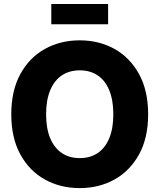

<svg xmlns="http://www.w3.org/2000/svg" viewBox="-20 -942 807 972"><path d="M383.8 10.3Q285.6 10.3 207 -33.4Q128.4 -77.1 82.8 -160.6Q37.1 -244.1 37.1 -363.3Q37.1 -482.9 82.8 -566.7Q128.4 -650.4 207 -694.1Q285.6 -737.8 383.8 -737.8Q481.4 -737.8 559.8 -694.1Q638.2 -650.4 684.1 -566.7Q730 -482.9 730 -363.3Q730 -244.1 684.1 -160.6Q638.2 -77.1 559.8 -33.4Q481.4 10.3 383.8 10.3ZM383.8 -141.6Q436.5 -141.6 474.6 -167.2Q512.7 -192.9 533.2 -242.4Q553.7 -292 553.7 -363.3Q553.7 -435.1 533.2 -484.9Q512.7 -534.7 474.6 -560.3Q436.5 -585.9 383.8 -585.9Q331.1 -585.9 293 -560.3Q254.9 -534.7 234.1 -484.9Q213.4 -435.1 213.4 -363.3Q213.4 -292 234.1 -242.4Q254.9 -192.9 293 -167.2Q331.1 -141.6 383.8 -141.6ZM527.3 -921.9V-819.3H239.7V-921.9Z"/></svg>

Font: Inter 18pt ExtraBold
Style: Regular
Weight: 800
Designer: Rasmus Andersson
Foundry: rsms
Version: Version 4.001;git-66647c0bb